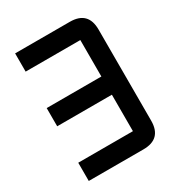

<svg xmlns="http://www.w3.org/2000/svg" viewBox="-166 -788 819 891"><g transform="rotate(-30 244.0 -342.0)"><path d="M439.5 -585.9V-97.7Q439.5 0 341.8 0H48.8V-97.7H341.8V-293H48.8V-390.6H341.8V-585.9H48.8V-683.6H341.8Q439.5 -683.6 439.5 -585.9Z"/></g></svg>

Font: BabelStone Runic Beorhtnoth
Style: Regular
Weight: 400
Designer: Andrew West
Foundry: BabelStone
Version: Version 7.004;November 9, 2023